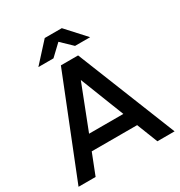

<svg xmlns="http://www.w3.org/2000/svg" viewBox="-204 -1037 1107 1179"><g transform="rotate(-30 349.0 -447.5)"><path d="M510 -148H188L130 0H9L288 -700H410L690 0H568ZM471 -250 349 -561 228 -250ZM347 -833 270 -760H163L286 -895H407L530 -760H423Z"/></g></svg>

Font: Oak Sans SemiBold
Style: Regular
Weight: 600
Designer: Erik Kennedy, Walven
Foundry: Erik Kennedy, Walven
Version: Version 1.000